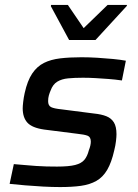

<svg xmlns="http://www.w3.org/2000/svg" viewBox="-20 -750 558 778"><path d="M224 8Q192 8 154.5 6Q117 4 82 1Q47 -2 19 -5L36 -85Q61 -83 83 -81Q105 -79 126.5 -77.5Q148 -76 168.5 -75.5Q189 -75 211 -75Q259 -75 284.5 -81.5Q310 -88 322 -102.5Q334 -117 340 -141Q344 -151 346 -160Q348 -169 348 -176Q348 -195 335 -200Q322 -205 293 -208L159 -225Q110 -232 91 -253Q72 -274 72 -311Q72 -320 74 -337.5Q76 -355 80 -373Q91 -423 110.5 -452Q130 -481 158 -495Q186 -509 224 -513.5Q262 -518 310 -518Q341 -518 374 -516Q407 -514 438 -511Q469 -508 490 -504L474 -424Q446 -428 419.5 -430Q393 -432 367 -433.5Q341 -435 316 -435Q282 -435 256 -432.5Q230 -430 212 -419Q194 -408 185 -383Q181 -374 178 -363.5Q175 -353 175 -340Q175 -322 187 -316Q199 -310 229 -307L361 -290Q391 -287 411 -279Q431 -271 441.5 -254Q452 -237 452 -206Q452 -196 450 -178.5Q448 -161 443 -141Q432 -92 414.5 -62Q397 -32 370.5 -17Q344 -2 308 3Q272 8 224 8ZM260 -588 186 -725 187 -730H255L319 -636L416 -730H495L493 -725L367 -588Z"/></svg>

Font: Saira Thin Medium
Style: Italic
Weight: 500
Italic angle: -12°
Version: Version 1.101